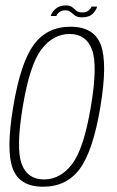

<svg xmlns="http://www.w3.org/2000/svg" viewBox="-20 -702 443 726"><path d="M143 4Q53.5 4 28 -65Q2.5 -134 30 -298Q57.5 -464 107.5 -532.5Q157.5 -601 246.5 -601Q336 -601 361.5 -531.5Q387 -462 359.5 -298Q332 -132 282 -64Q232 4 143 4ZM146 -23.5Q208.5 -23.5 252.8 -81.8Q297 -140 323.5 -298Q350 -454.5 328 -514Q306 -573.5 243.5 -573.5Q180.5 -573.5 136.2 -514.8Q92 -456 66 -298Q40 -141.5 61.8 -82.5Q83.5 -23.5 146 -23.5ZM290.5 -636.5Q272.5 -636.5 263.5 -643.2Q254.5 -650 247.2 -656.5Q240 -663 227 -663Q213 -663 204 -655.8Q195 -648.5 193.5 -641.5H172Q174.5 -653.5 189 -667.5Q203.5 -681.5 229 -681.5Q245.5 -681.5 253.2 -674.8Q261 -668 268.8 -661.5Q276.5 -655 292.5 -655Q306 -655 315 -662.5Q324 -670 325.5 -677H347Q345.5 -666 331.8 -651.2Q318 -636.5 290.5 -636.5Z"/></svg>

Font: Anybody ExtraLight
Style: Italic
Weight: 200
Italic angle: -10°
Designer: Tyler Finck
Foundry: Etcetera Type Company
Version: Version 1.010; ttfautohint (v1.8.3) -l 8 -r 50 -G 200 -x 14 